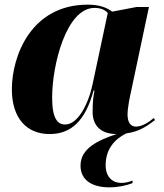

<svg xmlns="http://www.w3.org/2000/svg" viewBox="-20 -566 704 825"><path d="M193 10C286 10 347 -47 382 -177H386C381 -152 378 -128 378 -85C378 -22 418 10 481 10C401 37 326 71 326 146C326 206 373 239 450 239C487 239 524 231 549 221L550 210C533 216 519 220 501 220C467 220 434 198 434 144C434 75 472 32 523 7C577 0 610 -23 646 -50L641 -59C622 -43 592 -22 564 -22C543 -22 528 -38 528 -74C528 -102 538 -151 544 -177L620 -536H567L462 -516C437 -535 404 -546 357 -546C114 -546 31 -326 31 -182C31 -59 94 10 193 10ZM260 -31C229 -31 204 -54 204 -146C204 -290 266 -532 386 -532C410 -532 431 -525 443 -510L378 -205C360 -119 315 -31 260 -31Z"/></svg>

Font: Noto Serif Display ExtraBold
Style: Italic
Weight: 800
Italic angle: -12°
Designer: Monotype Design Team
Foundry: Monotype Imaging Inc.
Version: Version 2.009